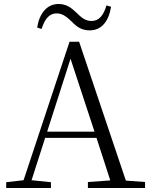

<svg xmlns="http://www.w3.org/2000/svg" viewBox="-20 -941 752 961"><path d="M166 -803 188 -796C204 -846 227 -874 263 -874C297 -874 318 -852 342 -830C363 -808 388 -789 429 -789C489 -789 524 -835 536 -907L513 -914C498 -864 476 -836 438 -836C404 -836 385 -856 361 -879C338 -901 313 -921 273 -921C215 -921 177 -874 166 -803ZM333 -647 453 -282H216ZM420 0H706V-30L610 -37L376 -732H328L98 -39L11 -29V0H235V-29L138 -39L206 -251H463L532 -38L420 -30Z"/></svg>

Font: Noto Serif CJK KR Light
Style: Regular
Weight: 300
Designer: Ryoko NISHIZUKA 西塚涼子 (kana & ideographs); Frank Grießhammer (Latin, Greek & Cyrillic); Wenlong ZHANG 张文龙 (bopomofo); San
Foundry: Adobe
Version: Version 2.001;hotconv 1.1.0;makeotfexe 2.6.0